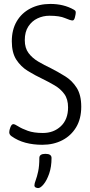

<svg xmlns="http://www.w3.org/2000/svg" viewBox="-20 -731 460 976"><path d="M195 5Q149 5 109.5 -5.5Q70 -16 38 -39Q27 -47 27 -59Q27 -69 33 -84.5Q39 -100 48 -100Q55 -100 73 -88.5Q91 -77 121.5 -66Q152 -55 198 -55Q253 -55 289.5 -89.5Q326 -124 326 -185Q326 -227 307 -253Q288 -279 258.5 -296.5Q229 -314 196 -330Q158 -348 122 -370Q86 -392 63 -427.5Q40 -463 40 -521Q40 -580 65 -622.5Q90 -665 134.5 -688Q179 -711 236 -711Q304 -711 355 -682Q362 -678 363.5 -675Q365 -672 365 -666Q365 -660 361 -643.5Q357 -627 349 -627Q338 -627 310.5 -639Q283 -651 231 -651Q199 -651 170.5 -637.5Q142 -624 124 -596.5Q106 -569 106 -527Q106 -487 125 -461.5Q144 -436 174.5 -418Q205 -400 239 -384Q276 -365 311.5 -343Q347 -321 370 -284.5Q393 -248 393 -189Q393 -127 367 -84Q341 -41 296.5 -18Q252 5 195 5ZM174 225Q168 225 161.5 222Q155 219 155 211Q155 202 161.5 185Q168 168 174 140.5Q180 113 180 72Q180 51 211 51Q242 51 242 72Q242 117 230 151.5Q218 186 202 205.5Q186 225 174 225Z"/></svg>

Font: Asap Condensed Light
Style: Regular
Weight: 300
Width: 3
Designer: Pablo Cosgaya
Foundry: Omnibus-Type
Version: Version 3.001; ttfautohint (v1.8.4.7-5d5b)